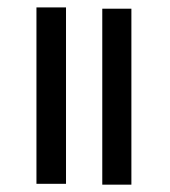

<svg xmlns="http://www.w3.org/2000/svg" viewBox="-20 -480 464 523"><path d="M159.8 20.7H79.3V-459.8H159.8ZM337.9 23H258.6V-456.3H337.9Z"/></svg>

Font: Mallanna
Style: Regular
Weight: 400
Designer: Purushoth Kumar Guthula
Foundry: Andhrapradesh Society for Knowledge Networks
Version: Version 1.0.4; ttfautohint (vUNKNOWN) -l 7 -r 28 -G 50 -x 13